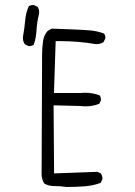

<svg xmlns="http://www.w3.org/2000/svg" viewBox="-20 -767 540 766"><path d="M95.7 -583Q106.9 -583 114.3 -588.4Q124 -614.3 125.7 -646.7Q127.4 -679.2 135.7 -711.4Q136.2 -715.8 136.2 -718.3Q136.2 -720.7 135.7 -723.6Q135.3 -731.4 129.9 -739.7L115.7 -746.6Q114.3 -747.1 113.3 -747.1Q102.1 -747.1 94.7 -741.7Q83 -715.8 80.6 -686.5Q77.6 -652.8 71.8 -621.6Q71.3 -619.1 71.3 -616.7Q71.3 -601.6 79.1 -590.3L93.3 -583.5Q94.7 -583 95.7 -583ZM193.4 -24.9Q219.2 -24.9 245.1 -21Q284.2 -21 318.4 -23.7Q352.5 -26.4 381.8 -37.6L388.2 -51.3Q388.7 -52.7 388.7 -56.2Q388.7 -59.6 387.2 -64.7Q385.7 -69.8 382.8 -74.7L369.1 -81.5L195.8 -75.2L193.8 -346.7L299.3 -344.2Q311 -342.8 321.8 -342.8Q351.1 -342.8 376 -353L382.3 -365.7Q382.8 -367.2 382.8 -368.2Q382.8 -379.4 377.4 -386.7Q350.1 -397 318.4 -397Q309.6 -397 300.3 -396H195.3L202.1 -603H214.8Q293 -603 359.9 -591.3Q362.3 -590.8 364.3 -590.8Q366.2 -590.8 368.7 -591.1Q371.1 -591.3 374.5 -591.8Q377.9 -592.3 380.9 -593.3Q387.2 -595.2 393.1 -599.1L399.9 -612.8Q400.4 -614.3 400.4 -615.2Q400.4 -626 395 -633.3Q367.2 -643.6 336.9 -646Q303.2 -648.9 186.5 -652.8L170.4 -644Q154.8 -626 151.9 -603.5Q147.9 -577.1 147.9 -548.8L146 -78.1Q146 -75.2 146 -69.6Q146 -64 148.2 -54.4Q150.4 -44.9 156.2 -35.2Q173.3 -24.9 193.4 -24.9Z"/></svg>

Font: NaikaiFont
Style: ExtraLight
Weight: 200
Version: Version 1.89